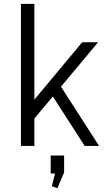

<svg xmlns="http://www.w3.org/2000/svg" viewBox="-20 -760 541 1000"><path d="M103 -174 408 -540H491L131 -109ZM89 -740H159V0H89ZM237 -286 287 -325 496 0H421ZM314 50V138L279 220L250 210L278 98L308 144H244V50Z"/></svg>

Font: Pathway Extreme 28pt Light
Style: Regular
Weight: 300
Designer: Eduardo Rodriguez Tunni
Foundry: Eduardo Rodriguez Tunni
Version: Version 1.001;gftools[0.9.26]